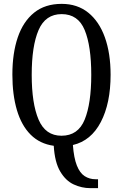

<svg xmlns="http://www.w3.org/2000/svg" viewBox="-20 -745 637 993"><path d="M446 228Q403 228 361.5 209Q320 190 291.5 142Q263 94 258 9Q186 -1 138.5 -48.5Q91 -96 67.5 -175.5Q44 -255 44 -359Q44 -470 72 -552Q100 -634 156.5 -679.5Q213 -725 299 -725Q380 -725 436.5 -679.5Q493 -634 522.5 -551.5Q552 -469 552 -358Q552 -211 501.5 -114Q451 -17 357 5Q362 72 377.5 111Q393 150 418 166Q443 182 474 182H487V228ZM298 -43Q384 -43 418 -126.5Q452 -210 452 -358Q452 -507 418 -589.5Q384 -672 299 -672Q215 -672 179.5 -589.5Q144 -507 144 -358Q144 -210 179.5 -126.5Q215 -43 298 -43Z"/></svg>

Font: Noto Serif ExtraCondensed
Style: Regular
Weight: 400
Width: 2
Designer: Monotype Design Team
Foundry: Monotype Imaging Inc.
Version: Version 2.015